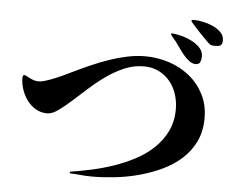

<svg xmlns="http://www.w3.org/2000/svg" viewBox="-54 -870 1107 907"><g transform="rotate(5 500.0 -416.5)"><path d="M944 -693Q937 -693 930.5 -693Q924 -693 917 -696Q913 -698 897 -713.5Q881 -729 863.5 -748Q846 -767 832 -782.5Q818 -798 818 -800Q818 -805 823 -805.5Q828 -806 831 -806Q848 -806 872.5 -801Q897 -796 919.5 -786Q942 -776 958 -760Q974 -744 974 -723Q974 -706 967.5 -699.5Q961 -693 944 -693ZM730 -734Q749 -733 775 -726.5Q801 -720 825 -708Q849 -696 865.5 -678.5Q882 -661 882 -637Q882 -623 877 -611Q872 -599 855 -599Q840 -599 825 -610Q810 -621 797 -637Q784 -653 772.5 -669.5Q761 -686 753 -697Q746 -705 739 -713Q732 -721 727 -731ZM307 -37 310 -41Q356 -48 409 -59.5Q462 -71 514.5 -89Q567 -107 615 -132.5Q663 -158 700 -193.5Q737 -229 759 -274.5Q781 -320 781 -379Q781 -416 769.5 -450.5Q758 -485 736.5 -510.5Q715 -536 684 -551.5Q653 -567 613 -567Q565 -567 520 -547.5Q475 -528 434.5 -499Q394 -470 357 -436.5Q320 -403 287.5 -374Q255 -345 227.5 -325.5Q200 -306 177 -306Q146 -306 122 -320.5Q98 -335 81 -358Q64 -381 55 -409Q46 -437 46 -465Q46 -468 48 -472.5Q50 -477 54 -477Q58 -477 65 -473Q72 -469 81 -464.5Q90 -460 100.5 -456.5Q111 -453 123 -453Q138 -453 159.5 -460Q181 -467 204 -476.5Q227 -486 248.5 -496.5Q270 -507 285 -514Q322 -532 363 -550Q404 -568 446 -582.5Q488 -597 531 -606Q574 -615 616 -615Q674 -615 729 -597Q784 -579 826.5 -544.5Q869 -510 894.5 -460.5Q920 -411 920 -348Q920 -285 896.5 -236.5Q873 -188 833 -152.5Q793 -117 741.5 -93Q690 -69 633.5 -54Q577 -39 520 -33Q463 -27 413 -27Q387 -27 361.5 -29.5Q336 -32 310 -33Z"/></g></svg>

Font: SoukouMincho
Style: Regular
Weight: 400
Designer: Dr. Ken Lunde (project architect, glyph set definition & overall production); Masataka HATTORI  (production & ideograph 
Foundry: Adobe Systems Incorporated
Version: Version 1.00